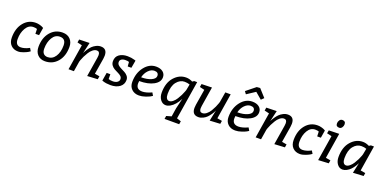

<svg xmlns="http://www.w3.org/2000/svg" viewBox="-9 -1880 6384 3193"><g transform="rotate(20 3182.5 -283.5)"><path d="M383 -365 380 -450Q356 -460 315 -460Q233 -460 184 -377.5Q135 -295 135 -182.5Q135 -70 230 -70Q261 -70 298.5 -81Q336 -92 358 -104L380 -115L410 -65Q399 -57 379.5 -44.5Q360 -32 307 -11Q254 10 210 10Q132 10 83.5 -39Q35 -88 35 -175Q35 -338 118 -439Q201 -540 330 -540Q366 -540 401 -530Q436 -520 453 -510L470 -500L448 -365Z M685 10Q603 10 554 -42Q505 -94 505 -180Q505 -340 589 -440Q673 -540 805 -540Q891 -540 940.5 -488Q990 -436 990 -353Q990 -188 904.5 -89Q819 10 685 10ZM785 -460Q702 -460 653.5 -379.5Q605 -299 605 -185Q605 -127 631.5 -98.5Q658 -70 705 -70Q789 -70 839.5 -146.5Q890 -223 890 -341.5Q890 -460 785 -460Z M1432 0 1488 -345Q1492 -375 1492 -389Q1492 -455 1440 -455Q1404 -455 1368.5 -426.5Q1333 -398 1309 -358Q1258 -275 1235 -208L1226 -180L1197 0H1102L1174 -450L1090 -470L1099 -525L1282 -530L1237 -336Q1252 -369 1278.5 -408Q1305 -447 1330.5 -472.5Q1356 -498 1396.5 -519Q1437 -540 1480 -540Q1591 -540 1591 -417Q1591 -393 1586 -360L1540 -80L1625 -65L1616 -10Z M1784 -160 1785 -75Q1815 -63 1862.5 -63Q1910 -63 1940 -84Q1970 -105 1970 -138Q1970 -171 1947.5 -191Q1925 -211 1892.5 -226Q1860 -241 1827.5 -259Q1795 -277 1772.5 -307.5Q1750 -338 1750 -380Q1750 -459 1807 -499.5Q1864 -540 1952 -540Q2019 -540 2079 -522L2100 -515L2076 -380H2011L2005 -458Q1983 -467 1940 -467Q1897 -467 1871 -449Q1845 -431 1845 -399.5Q1845 -368 1868 -346.5Q1891 -325 1924 -309Q1957 -293 1990.5 -275Q2024 -257 2047 -228Q2070 -199 2070 -160Q2070 -82 2008.5 -36Q1947 10 1845 10Q1770 10 1715 -8L1695 -15L1719 -160Z M2624 -410Q2624 -324 2526.5 -270.5Q2429 -217 2273 -217Q2270 -195 2270 -174Q2270 -70 2380 -70Q2412 -70 2453 -81Q2494 -92 2519 -104L2544 -115L2574 -64Q2562 -56 2541 -43.5Q2520 -31 2461 -10.5Q2402 10 2350 10Q2268 10 2219 -38Q2170 -86 2170 -165Q2170 -323 2254.5 -431.5Q2339 -540 2459 -540Q2535 -540 2579.5 -504.5Q2624 -469 2624 -410ZM2282 -287Q2389 -287 2459 -319Q2529 -351 2529 -400Q2529 -465 2454 -465Q2399 -465 2350 -415Q2301 -365 2282 -287Z M3134 -530H3186L3077 150L3153 175L3144 230H2885L2894 175L2982 150L3005 0L3049 -185Q2987 -61 2898 -11Q2860 10 2823 10Q2767 10 2729 -40Q2691 -90 2691 -165Q2691 -340 2780 -440Q2869 -540 2989 -540Q3020 -540 3048.5 -532.5Q3077 -525 3090 -518L3103 -510ZM3061 -345 3081 -450Q3039 -465 2989 -465Q2909 -465 2850 -392Q2791 -319 2791 -180Q2791 -129 2808 -102Q2825 -75 2856 -75Q2887 -75 2920.5 -103Q2954 -131 2978 -170Q3026 -247 3051 -317Z M3600 0 3641 -194Q3628 -161 3601.5 -122.5Q3575 -84 3549.5 -57.5Q3524 -31 3483.5 -10.5Q3443 10 3401 10Q3290 10 3290 -112Q3290 -135 3295 -170L3341 -450L3256 -470L3265 -525L3448 -530L3393 -185Q3389 -153 3389 -141Q3389 -75 3441 -75Q3478 -75 3514 -103.5Q3550 -132 3574 -172Q3625 -259 3645 -322L3654 -350L3684 -530H3779L3707 -80L3793 -65L3784 -10Z M4327 -410Q4327 -324 4229.5 -270.5Q4132 -217 3976 -217Q3973 -195 3973 -174Q3973 -70 4083 -70Q4115 -70 4156 -81Q4197 -92 4222 -104L4247 -115L4277 -64Q4265 -56 4244 -43.5Q4223 -31 4164 -10.5Q4105 10 4053 10Q3971 10 3922 -38Q3873 -86 3873 -165Q3873 -323 3957.5 -431.5Q4042 -540 4162 -540Q4238 -540 4282.5 -504.5Q4327 -469 4327 -410ZM3985 -287Q4092 -287 4162 -319Q4232 -351 4232 -400Q4232 -465 4157 -465Q4102 -465 4053 -415Q4004 -365 3985 -287ZM4280 -617 4165 -715 4016 -617 3983 -662 4145 -792 4204 -797 4326 -662Z M4744 0 4800 -345Q4804 -375 4804 -389Q4804 -455 4752 -455Q4716 -455 4680.5 -426.5Q4645 -398 4621 -358Q4570 -275 4547 -208L4538 -180L4509 0H4414L4486 -450L4402 -470L4411 -525L4594 -530L4549 -336Q4564 -369 4590.5 -408Q4617 -447 4642.5 -472.5Q4668 -498 4708.5 -519Q4749 -540 4792 -540Q4903 -540 4903 -417Q4903 -393 4898 -360L4852 -80L4937 -65L4928 -10Z M5370 -365 5367 -450Q5343 -460 5302 -460Q5220 -460 5171 -377.5Q5122 -295 5122 -182.5Q5122 -70 5217 -70Q5248 -70 5285.5 -81Q5323 -92 5345 -104L5367 -115L5397 -65Q5386 -57 5366.5 -44.5Q5347 -32 5294 -11Q5241 10 5197 10Q5119 10 5070.5 -39Q5022 -88 5022 -175Q5022 -338 5105 -439Q5188 -540 5317 -540Q5353 -540 5388 -530Q5423 -520 5440 -510L5457 -500L5435 -365Z M5520 0 5592 -450 5507 -470 5517 -525 5700 -530 5628 -80 5713 -65 5704 -10ZM5730 -707.5Q5730 -677 5711.5 -651Q5693 -625 5664 -625Q5635 -625 5620 -638.5Q5605 -652 5605 -682.5Q5605 -713 5623.5 -739Q5642 -765 5671 -765Q5700 -765 5715 -751.5Q5730 -738 5730 -707.5Z M6243 -80 6330 -65 6321 -10 6135 0 6175 -184Q6135 -104 6085 -54Q6061 -30 6024.5 -10Q5988 10 5951 10Q5895 10 5857.5 -40Q5820 -90 5820 -165Q5820 -339 5908.5 -439.5Q5997 -540 6118 -540Q6147 -540 6175 -532.5Q6203 -525 6217 -518L6230 -510L6260 -530H6315ZM6188 -345 6208 -450Q6170 -465 6118 -465Q6038 -465 5979 -392.5Q5920 -320 5920 -180Q5920 -129 5937 -102Q5954 -75 5984.5 -75Q6015 -75 6048.5 -103Q6082 -131 6106 -170Q6158 -255 6179 -317Z"/></g></svg>

Font: Bitter
Style: Italic
Weight: 400
Italic angle: -9°
Designer: Sol Matas
Foundry: Sol Matas
Version: Version 1.001